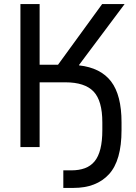

<svg xmlns="http://www.w3.org/2000/svg" viewBox="-20 -720 665 940"><path d="M80 -700H174V-403H264L480 -700H590L367 -402V-400Q473 -388 524 -321Q575 -254 575 -121V-83Q575 66 513.5 133Q452 200 340 200H290V114H330Q367 114 395.5 103.5Q424 93 443 70Q462 47 471.5 9Q481 -29 481 -83V-121Q481 -227 438 -272Q395 -317 300 -317H174V0H80Z"/></svg>

Font: PT Root UI Medium
Style: Regular
Weight: 500
Designer: Vitaly Kuzmin
Foundry: ParaType Ltd.
Version: Version 2.001G